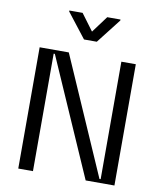

<svg xmlns="http://www.w3.org/2000/svg" viewBox="-102 -1053 953 1134"><g transform="rotate(10 374.5 -486.0)"><path d="M220.9 -971.6V-965.9L335.9 -818.2H412.6L527.7 -965.9V-971.6H448.2L374.3 -872.2L300.4 -971.6ZM576 -727.3V-22.7H568.9L260.7 -727.3H85.9V0H174V-704.5H181.1L490.1 0H662.6V-727.3Z"/></g></svg>

Font: Riot Sans 2.0
Style: Regular
Weight: 400
Designer: Rasmus Andersson
Foundry: rsms
Version: Version 3.006;hotconv 1.0.109;makeotfexe 2.5.65596